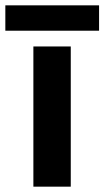

<svg xmlns="http://www.w3.org/2000/svg" viewBox="-36 -699 391 719"><path d="M89 -525H229V0H89ZM-16 -679H335V-584H-16Z"/></svg>

Font: PT Sans Caption
Style: Bold
Weight: 700
Designer: A.Korolkova, O.Umpeleva, V.Yefimov
Foundry: ParaType Ltd
Version: Version 2.003W OFL